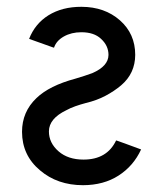

<svg xmlns="http://www.w3.org/2000/svg" viewBox="-20 -532 478 564"><path d="M65.5 -417.8Q93 -407.7 108.4 -402.5Q123.8 -397.3 129.9 -394.8Q136 -392.3 137.3 -392.2Q138.7 -392 138.7 -392Q145.3 -412.2 167.5 -424.8Q189.7 -437.3 219 -437.3Q256.2 -437.3 276.7 -418Q298.8 -397.8 298.7 -370.5Q298.3 -337.7 251.2 -317.2Q240.2 -313 227.8 -309.1Q215.5 -305.2 201.7 -301Q124.7 -280.3 87 -243.8Q44.7 -203.5 44.7 -144.8Q44.8 -75.8 97.5 -31.7Q148.7 12 224 12Q284.7 11.8 328.3 -16.3Q372 -44.3 394.5 -93Q367 -103.3 351.8 -108.7Q336.7 -114 330.2 -116.5Q323.7 -119 322.3 -119.2Q321 -119.3 321 -119.3Q294.3 -63.2 225.3 -63.2Q180 -63.2 152.2 -87.3Q123.5 -112.3 123.7 -146.3Q124 -183.8 174.8 -208.2Q186.7 -214.8 201.2 -219.9Q215.7 -225 231.8 -229.3Q264.3 -237 290 -250.7Q315.7 -264.3 336 -281.5Q377 -316.5 377.2 -370.8Q377.2 -432.7 332.3 -472.3Q287.5 -511.8 219.5 -512Q162.8 -512.2 122.2 -487Q82.8 -462.2 65.5 -417.8Z"/></svg>

Font: Unageo Variable
Style: Regular
Weight: 300
Designer: Richard Sepsi
Foundry: Richard Sepsi
Version: Version 2.200